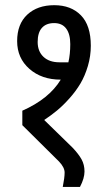

<svg xmlns="http://www.w3.org/2000/svg" viewBox="-20 -735 423 755"><path d="M294.5 0H226.8Q234.1 -36.5 234.1 -56.5Q234.1 -76.5 212.4 -99.5L67.8 -242.8V-299.7Q172.9 -346.2 218.9 -421.8Q143.8 -421.8 95.6 -464.2Q47.4 -506.5 47.4 -573.4Q47.4 -640.3 87.3 -677.5Q127.3 -714.6 193.3 -714.6Q259.3 -714.6 298.2 -674.8Q337.1 -635.1 337.1 -555.2Q337.1 -514.3 325.6 -475.5Q314.1 -436.6 296.3 -406.6Q278.5 -376.6 253.3 -348.4Q228.1 -320.2 204.4 -300.6Q180.7 -281.1 153.8 -263.2L265.9 -153.8Q289.3 -129 300.8 -108.2Q312.3 -87.3 312.3 -60.6Q312.3 -33.9 294.5 0ZM248.9 -490Q256.3 -521.7 256.3 -561.5Q256.3 -601.2 240.2 -622.7Q224.2 -644.2 192.9 -644.2Q161.6 -644.2 144.9 -625.5Q128.1 -606.9 128.1 -569.9Q128.1 -533 151 -511.5Q173.8 -490 213.7 -490Z"/></svg>

Font: Puralecka Narrow
Style: Regular
Weight: 400
Designer: Hector Gatti, Marcela Romero, Pablo Cosgaya and Nicolas Silva
Version: Version 1.004;PS 001.004;hotconv 1.0.70;makeotf.lib2.5.58329